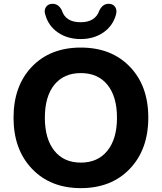

<svg xmlns="http://www.w3.org/2000/svg" viewBox="-20 -962 836 993"><path d="M214 -887Q207 -909 217 -924.5Q227 -940 246 -942Q281 -946 300 -908Q319 -847 397 -847Q473 -847 494 -908Q513 -946 548 -942Q567 -940 576.5 -924.5Q586 -909 580 -887Q564 -828 514.5 -794Q465 -760 397 -760Q329 -760 279.5 -794Q230 -828 214 -887ZM398 11Q241 11 145.5 -89Q50 -189 50 -353Q50 -518 145 -617Q240 -716 398 -716Q556 -716 651.5 -617Q747 -518 747 -354Q747 -189 651.5 -89Q556 11 398 11ZM398 -584Q310 -584 261 -523.5Q212 -463 212 -353Q212 -244 261 -182.5Q310 -121 398 -121Q486 -121 535.5 -182.5Q585 -244 585 -353Q585 -462 536 -523Q487 -584 398 -584Z"/></svg>

Font: Nunito ExtraBold
Style: Regular
Weight: 800
Designer: Vernon Adams
Foundry: Vernon Adams
Version: Version 3.602